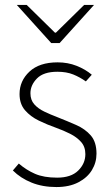

<svg xmlns="http://www.w3.org/2000/svg" viewBox="-20 -744 445 776"><path d="M208 12Q152 12 107.5 -6Q63 -24 32 -55L56 -83Q86 -57 121.5 -41.5Q157 -26 211 -26Q267 -26 296 -54.5Q325 -83 325 -121Q325 -151 307.5 -170.5Q290 -190 263 -203.5Q236 -217 208 -227Q171 -240 137 -256.5Q103 -273 81 -298.5Q59 -324 59 -364Q59 -417 99 -454.5Q139 -492 213 -492Q254 -492 289.5 -478Q325 -464 351 -442L327 -415Q303 -432 276 -443Q249 -454 212 -454Q156 -454 129.5 -427Q103 -400 103 -367Q103 -340 118.5 -322.5Q134 -305 159 -293Q184 -281 213 -270Q251 -255 287.5 -239Q324 -223 347 -196.5Q370 -170 370 -123Q370 -87 351.5 -56.5Q333 -26 296.5 -7Q260 12 208 12ZM187 -570 48 -724H88L202 -612H206L320 -724H360L221 -570Z"/></svg>

Font: Source Sans 3 Light
Style: Regular
Weight: 300
Designer: Paul D. Hunt
Foundry: Adobe
Version: Version 3.052;hotconv 1.1.0;makeotfexe 2.6.0